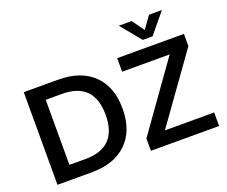

<svg xmlns="http://www.w3.org/2000/svg" viewBox="-142 -1146 1626 1373"><g transform="rotate(-20 670.5 -459.5)"><path d="M76 -705H336Q509 -705 604.5 -612.5Q700 -520 700 -353Q700 -186 604.5 -93Q509 0 336 0H76ZM328 -105Q571 -105 571 -353Q571 -600 328 -600H205V-105ZM931 -103H1306V0H787V-94L1149 -602H787V-705H1295V-612ZM1107 -919H1205L1078 -765H1004L877 -919H975L1041 -827Z"/></g></svg>

Font: wassup Sans
Style: Bold
Weight: 700
Version: Version 2.001